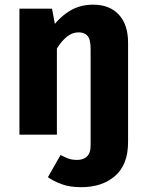

<svg xmlns="http://www.w3.org/2000/svg" viewBox="-20 -568 617 810"><path d="M372.9 -548.3Q442.2 -548.3 481.2 -506.3Q520.3 -464.2 520.3 -388V0H362.3V-360.6Q362.3 -402.8 348.8 -417.2Q335.3 -431.5 312.3 -431.5Q285.7 -431.5 263.1 -413.8Q240.4 -396.1 220 -363.4L199 -451.9Q234.7 -498.9 276.9 -523.6Q319 -548.3 372.9 -548.3ZM62 -531.4H199.5L220 -421V0H62ZM322.6 221.7Q274.5 221.7 240.3 209.1Q206 196.5 182.1 179.4L235.5 85.9Q253.1 95.2 268.2 100.9Q283.2 106.6 305.8 106.6Q332.3 106.6 347.3 91.8Q362.3 77 362.3 45.7V-1H520.3V31.5Q520.3 126.5 465.7 174.1Q411.1 221.7 322.6 221.7Z"/></svg>

Font: Fira Sans Variable
Style: Regular
Weight: 400
Designer: Carrois Corporate & Edenspiekermann AG
Foundry: Carrois Corporate GbR & Edenspiekermann AG
Version: Version 4.202